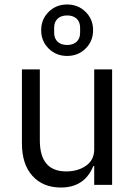

<svg xmlns="http://www.w3.org/2000/svg" viewBox="-20 -826 606 858"><path d="M362.5 -609Q329 -576 280 -576Q231 -576 197.5 -609Q164 -642 164 -691Q164 -740 197.5 -773Q231 -806 280 -806Q329 -806 362.5 -773Q396 -740 396 -691Q396 -642 362.5 -609ZM338 -680V-702Q338 -728 322.5 -742.5Q307 -757 280 -757Q253 -757 237.5 -742.5Q222 -728 222 -702V-680Q222 -654 237.5 -639.5Q253 -625 280 -625Q307 -625 322.5 -639.5Q338 -654 338 -680ZM252 12Q172 12 125 -40Q78 -92 78 -185V-516H158V-199Q158 -60 276 -60Q328 -60 364.5 -85.5Q401 -111 401 -159V-516H481V0H401V-84H397Q358 12 252 12Z"/></svg>

Font: Anuphan
Style: Regular
Weight: 400
Designer: Mike Abbink, Paul van der Laan, Pieter van Rosmalen, Mint Tantisuwanna
Foundry: Bold Monday; Cadson Demak
Version: Version 3.002;hotconv 1.0.109;makeotfexe 2.5.65596